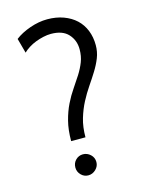

<svg xmlns="http://www.w3.org/2000/svg" viewBox="-108 -752 627 829"><g transform="rotate(-15 206.0 -337.5)"><path d="M137 -36Q137 -56 150.5 -69.5Q164 -83 183 -83Q202 -83 216.5 -69.5Q231 -56 231 -36Q231 -17 216.5 -3Q202 11 183 11Q164 11 150.5 -3Q137 -17 137 -36ZM40 -637Q67 -658 107 -672Q147 -686 185 -686Q225 -686 257.5 -674Q290 -662 312.5 -641Q335 -620 347 -590Q359 -560 359 -524Q359 -494 348.5 -467.5Q338 -441 321.5 -414.5Q305 -388 286.5 -361Q268 -334 251.5 -302.5Q235 -271 224 -234Q213 -197 213 -151H149Q149 -201 159 -240Q169 -279 184.5 -310.5Q200 -342 218 -368Q236 -394 251.5 -418.5Q267 -443 277 -468.5Q287 -494 287 -525Q287 -565 261.5 -593Q236 -621 184 -621Q168 -621 150 -617Q132 -613 115 -606.5Q98 -600 83 -590.5Q68 -581 58 -571Z"/></g></svg>

Font: Quattrocento Sans
Style: Regular
Weight: 400
Designer: Pablo Impallari
Foundry: Pablo Impallari, Igino Marini, Brenda Gallo
Version: Version 2.000